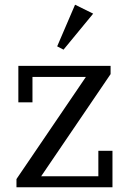

<svg xmlns="http://www.w3.org/2000/svg" viewBox="-20 -796 548 816"><path d="M50 -35 345 -469H118V-361H58V-516H450V-481L155 -47H398V-155H458V0H50ZM223 -599 299 -776 376 -738 250 -585Z"/></svg>

Font: IBM Plex Serif
Style: Regular
Weight: 400
Designer: Mike Abbink, Paul van der Laan, Pieter van Rosmalen
Foundry: Bold Monday
Version: Version 3.001